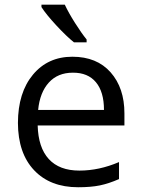

<svg xmlns="http://www.w3.org/2000/svg" viewBox="-20 -786 601 816"><path d="M289.6 -477.1Q225.6 -477.1 187.5 -435.1Q149.4 -393.1 142.1 -318.8H421.9Q421.9 -395.5 387.7 -436.5Q353.5 -477.5 289.6 -477.1ZM312 9.8Q193.4 9.8 125 -62.5Q56.6 -134.8 56.2 -263.7Q56.6 -392.6 120.1 -468.8Q183.6 -544.9 287.6 -544.9Q391.6 -544.9 450.2 -478.5Q508.8 -412.1 508.8 -304.2V-252.9H140.1Q142.6 -158.7 187.5 -109.9Q232.4 -61 317.4 -61Q401.4 -61 485.8 -97.2V-24.9Q442.4 -5.9 404.3 2Q366.2 9.8 312 9.8ZM348.1 -606H294.4Q262.7 -631.3 219.2 -678.2Q175.8 -725.1 156.2 -755.9V-766.1H255.4Q271 -732.4 298.8 -688.5Q326.7 -644.5 348.1 -618.2Z"/></svg>

Font: OpenSans-Regular
Style: Regular
Weight: 400
Foundry: Ascender Corporation
Version: Version 1.10